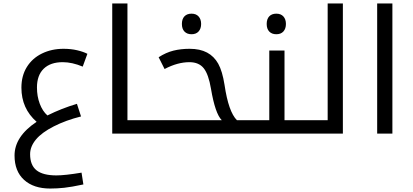

<svg xmlns="http://www.w3.org/2000/svg" viewBox="-20 -780 2411 1121"><path d="M272.9 320.8Q176.3 320.8 120.6 270.3Q64.9 219.7 64.9 127.9Q64.9 17.1 193.8 -68.8Q105 -146.5 105 -268.1Q105 -337.4 136.7 -388.7Q168.5 -439.9 224.9 -467.5Q281.2 -495.1 351.1 -495.1Q394 -495.1 430.4 -486.6Q466.8 -478 490.2 -465.8L462.9 -391.1Q400.9 -417 346.2 -417Q274.4 -417 235.1 -378.7Q195.8 -340.3 195.8 -269Q195.8 -217.3 212.2 -174.1Q228.5 -130.9 256.8 -106Q340.3 -147.5 429.2 -173.8L453.1 -100.1Q364.7 -78.1 294.2 -42.2Q223.6 -6.3 189.7 34.7Q155.8 75.7 155.8 120.1Q155.8 184.6 193.4 214.4Q231 244.1 309.1 244.1Q359.4 244.1 456.1 228L466.8 296.9Q396 312 354.5 316.4Q313 320.8 272.9 320.8Z M635.3 -759.8H724.1V-78.1H856Q861.3 -78.1 861.3 -74.2V-4.9Q861.3 0 856 0H635.3Z M846.2 0Q841.3 0 841.3 -4.9V-74.2Q841.3 -78.1 846.2 -78.1H1274.9Q1236.3 -116.7 1211.9 -261.2Q1197.8 -346.2 1169.4 -381.6Q1141.1 -417 1085.9 -417Q1016.6 -417 940.9 -377L906.2 -445.8Q949.2 -473.6 992.9 -484.4Q1036.6 -495.1 1086.9 -495.1Q1147.9 -495.1 1189 -473.1Q1230 -451.2 1254.2 -408Q1278.3 -364.7 1291 -284.2Q1314 -127.4 1363.3 -78.1H1430.2Q1435.1 -78.1 1435.1 -74.2V-4.9Q1435.1 0 1430.2 0ZM1098.1 -580.1Q1072.3 -580.1 1057.1 -595.7Q1042 -611.3 1042 -640.1Q1042 -668.9 1056.9 -684.6Q1071.8 -700.2 1098.1 -700.2Q1125 -700.2 1139.6 -683.8Q1154.3 -667.5 1154.3 -640.1Q1154.3 -612.8 1139.6 -596.4Q1125 -580.1 1098.1 -580.1Z M1420.4 0Q1415.5 0 1415.5 -4.9V-74.2Q1415.5 -78.1 1420.4 -78.1H1552.2V-484.9H1641.1V-78.1H1771.5Q1776.4 -78.1 1776.4 -74.2V-4.9Q1776.4 0 1771.5 0ZM1593.3 -580.1Q1567.4 -580.1 1552.2 -595.7Q1537.1 -611.3 1537.1 -640.1Q1537.1 -668.9 1552 -684.6Q1566.9 -700.2 1593.3 -700.2Q1620.1 -700.2 1634.8 -683.8Q1649.4 -667.5 1649.4 -640.1Q1649.4 -612.8 1634.8 -596.4Q1620.1 -580.1 1593.3 -580.1Z M1761.2 0Q1756.3 0 1756.3 -4.9V-74.2Q1756.3 -78.1 1761.2 -78.1H1893.1V-759.8H1981.9V0Z M2182.1 -759.8H2271V0H2182.1Z"/></svg>

Font: DroidArabicKufi
Style: Regular
Weight: 400
Designer: Pascal Zoghbi
Foundry: Ascender Corporation
Version: Version 1.00; ttfautohint (v1.4.1)